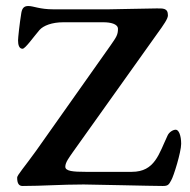

<svg xmlns="http://www.w3.org/2000/svg" viewBox="-20 -616 631 638"><path d="M258 -3C288 -3 484 2 521 2C538 2 541 -2 549 -17C557 -30 582 -111 582 -138C582 -166 574 -185 564 -185C555 -185 542 -177 537 -166C508 -105 495 -45 418 -45H264C224 -45 197 -47 197 -62C197 -77 211 -94 221 -109L501 -502C525 -535 538 -554 538 -565C538 -590 521 -588 499 -588C465 -588 368 -585 340 -585H158C111 -585 92 -596 74 -596C62 -596 54 -591 51 -574C45 -538 40 -490 40 -482C40 -468 43 -454 55 -454C64 -454 92 -494 111 -516C124 -531 153 -542 190 -542H324C346 -542 372 -537 372 -520C372 -500 366 -492 348 -466L100 -115C62 -62 37 -34 37 -26C37 -6 43 2 55 2C121 2 182 -3 258 -3Z"/></svg>

Font: EB Garamond SC 08
Style: Regular
Weight: 400
Version: Version 0.016